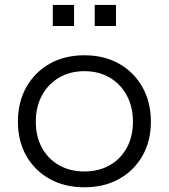

<svg xmlns="http://www.w3.org/2000/svg" viewBox="-20 -773 705 802"><path d="M332.5 9.3Q249.7 9.3 187.2 -25.7Q124.7 -60.8 89.7 -122.4Q54.7 -184.1 54.7 -264.6Q54.7 -345.7 89.7 -408.4Q124.7 -471.1 187.1 -506.6Q249.6 -542.1 332.4 -542.1Q415.3 -542.1 477.8 -506.6Q540.3 -471.1 575.3 -408.4Q610.3 -345.7 610.3 -264.6Q610.3 -184.1 575.3 -122.4Q540.3 -60.8 477.8 -25.7Q415.3 9.3 332.5 9.3ZM332.5 -56.8Q392.5 -56.8 438.2 -82.8Q483.9 -108.8 509.6 -155.5Q535.3 -202.3 535.3 -264.6Q535.3 -326.9 509.6 -374.5Q483.9 -422.1 438.2 -448.9Q392.5 -475.7 332.5 -475.7Q272.5 -475.7 226.8 -448.9Q181.1 -422.1 155.4 -374.5Q129.6 -326.9 129.6 -264.6Q129.6 -202.3 155.4 -155.5Q181.1 -108.8 226.8 -82.8Q272.5 -56.8 332.5 -56.8ZM200.6 -752.5H289.3V-664.5H200.6ZM375.7 -752.5H464.4V-664.5H375.7Z"/></svg>

Font: Hepta Slab ExtraLight
Style: Regular
Weight: 200
Designer: Michael LaGattuta
Foundry: Michael LaGattuta
Version: Version 1.100